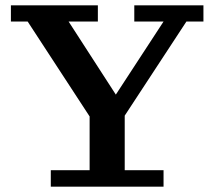

<svg xmlns="http://www.w3.org/2000/svg" viewBox="-20 -702 805 722"><path d="M321 -258 84 -621H21V-682H348V-621H238L428 -327H403L595 -621H485V-682H745V-621H681L443 -258ZM171 0V-62H317V-336H449V-62H595V0Z"/></svg>

Font: Montagu Slab Medium
Style: Regular
Weight: 500
Version: Version 1.000